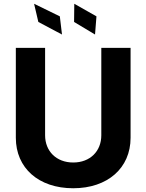

<svg xmlns="http://www.w3.org/2000/svg" viewBox="-20 -979 769 1009"><path d="M63.2 -255C63.2 -95.9 183.2 10.3 364.7 10.3C545.5 10.3 666.2 -95.9 666.2 -255V-727.3H512.4V-268.1C512.4 -185 454.2 -125 364.7 -125C275.6 -125 217 -185 217 -268.1V-727.3H63.2ZM159.1 -959.2 181.5 -863.6 305.8 -797.6 294.4 -893.1ZM369.3 -863.6 479.4 -797.6 486.9 -893.1 370.4 -959.2Z"/></svg>

Font: Inter-Hewn
Style: Bold
Weight: 700
Designer: Rasmus Andersson
Foundry: rsms
Version: Version 3.012;git-f93a4a705